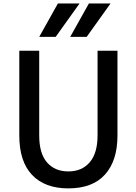

<svg xmlns="http://www.w3.org/2000/svg" viewBox="-20 -1045 769 1083"><path d="M88.9 -280.3V-758.8H201.2V-281.2Q201.2 -178.7 245.6 -128.4Q290 -78.1 365.2 -78.1Q442.4 -78.1 486.3 -129.9Q530.3 -181.6 530.3 -281.2V-758.8H642.6V-280.3Q642.6 -138.7 572.3 -60.5Q502 17.6 365.2 17.6Q233.4 17.6 161.1 -58.1Q88.9 -133.8 88.9 -280.3ZM376 -836.9 481.4 -1025.4H603.5L468.8 -836.9ZM201.2 -836.9 306.6 -1025.4H428.7L293.9 -836.9Z"/></svg>

Font: Gothic A1 SemiBold
Style: Regular
Weight: 600
Version: Version 2.50